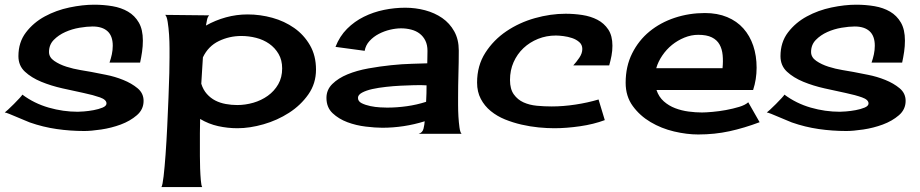

<svg xmlns="http://www.w3.org/2000/svg" viewBox="-20 -552 3876 809"><path d="M455.1 -359.4Q455.1 -400.4 433.1 -420.4Q411.1 -440.4 370.1 -440.4Q346.7 -440.4 314.9 -435.1Q283.2 -429.7 254.9 -417Q226.6 -404.3 206.5 -383.8Q186.5 -363.3 186.5 -333Q186.5 -310.5 208.5 -295.4Q230.5 -280.3 259.8 -271Q289.1 -261.7 318.8 -256.8Q348.6 -252 364.3 -249Q388.7 -244.1 426.3 -236.8Q463.9 -229.5 499 -215.3Q534.2 -201.2 559.6 -180.2Q585 -159.2 585 -127Q585 -90.8 556.6 -66.4Q528.3 -42 488.8 -27.3Q449.2 -12.7 406.2 -6.3Q363.3 0 335 0Q276.4 0 218.8 -8.3Q161.1 -16.6 105.5 -36.1Q98.6 -39.1 83 -45.4Q67.4 -51.8 50.3 -59.1Q33.2 -66.4 18.6 -72.3Q3.9 -78.1 0 -78.1Q2 -79.1 13.7 -89.8Q25.4 -100.6 38.6 -113.8Q51.8 -127 62.5 -138.7Q73.2 -150.4 74.2 -153.3Q124 -116.2 185.1 -98.6Q246.1 -81.1 307.6 -81.1Q314.5 -81.1 334 -82.5Q353.5 -84 374.5 -87.9Q395.5 -91.8 412.1 -98.6Q428.7 -105.5 428.7 -116.2Q428.7 -131.8 401.4 -141.6Q374 -151.4 332.5 -160.2Q291 -168.9 243.2 -179.7Q195.3 -190.4 153.8 -207.5Q112.3 -224.6 85 -250Q57.6 -275.4 57.6 -315.4Q57.6 -374 89.4 -415.5Q121.1 -457 168.9 -482.9Q216.8 -508.8 272.5 -520.5Q328.1 -532.2 377 -532.2Q417 -532.2 454.1 -525.9Q491.2 -519.5 519.5 -502.9Q547.9 -486.3 564.9 -457Q582 -427.7 582 -380.9Q582 -357.4 578.6 -334Q575.2 -310.5 570.3 -288.1H441.4Q447.3 -304.7 451.2 -322.8Q455.1 -340.8 455.1 -359.4Z M1023.4 -491.2Q1076.2 -491.2 1127.4 -477.1Q1178.7 -462.9 1219.7 -434.1Q1260.7 -405.3 1286.1 -361.3Q1311.5 -317.4 1311.5 -258.8Q1311.5 -200.2 1279.3 -154.3Q1247.1 -108.4 1197.8 -76.7Q1148.4 -44.9 1090.3 -28.3Q1032.2 -11.7 980.5 -11.7Q939.5 -11.7 899.4 -20.5Q859.4 -29.3 823.2 -50.8Q822.3 -20.5 822.3 9.3Q822.3 39.1 822.3 69.3Q822.3 80.1 822.3 105Q822.3 129.9 823.2 157.2Q824.2 184.6 826.2 207.5Q828.1 230.5 832 236.3H660.2Q665 228.5 669.4 190.4Q673.8 152.3 677.7 98.1Q681.6 43.9 684.6 -19Q687.5 -82 689.9 -139.6Q692.4 -197.3 693.4 -243.7Q694.3 -290 694.3 -310.5Q694.3 -321.3 694.3 -348.6Q694.3 -376 692.4 -405.8Q690.4 -435.5 686.5 -460Q682.6 -484.4 675.8 -489.3L861.3 -487.3Q854.5 -480.5 852.1 -467.3Q849.6 -454.1 847.7 -444.3Q887.7 -466.8 932.1 -479Q976.6 -491.2 1023.4 -491.2ZM979.5 -109.4Q1013.7 -109.4 1047.4 -119.1Q1081.1 -128.9 1108.4 -148.4Q1135.7 -168 1152.3 -196.8Q1168.9 -225.6 1168.9 -263.7Q1168.9 -298.8 1153.8 -324.7Q1138.7 -350.6 1114.3 -367.7Q1089.8 -384.8 1059.1 -392.6Q1028.3 -400.4 997.1 -400.4Q946.3 -400.4 901.9 -378.9Q857.4 -357.4 835 -310.5Q833 -282.2 831.5 -254.9Q830.1 -227.5 828.1 -199.2Q835.9 -173.8 851.6 -156.2Q867.2 -138.7 887.2 -128.4Q907.2 -118.2 931.2 -113.8Q955.1 -109.4 979.5 -109.4Z M1744.1 11.7Q1760.7 6.8 1764.6 -10.3Q1768.6 -27.3 1769.5 -41Q1725.6 -27.3 1680.7 -20.5Q1635.7 -13.7 1590.8 -13.7Q1561.5 -13.7 1521 -18.6Q1480.5 -23.4 1443.8 -37.1Q1407.2 -50.8 1381.3 -75.2Q1355.5 -99.6 1355.5 -139.6Q1355.5 -173.8 1380.4 -198.2Q1405.3 -222.7 1444.3 -238.8Q1483.4 -254.9 1532.2 -263.7Q1581.1 -272.5 1627.9 -277.3Q1674.8 -282.2 1715.8 -283.2Q1756.8 -284.2 1780.3 -285.2Q1780.3 -298.8 1780.8 -311.5Q1781.2 -324.2 1781.2 -337.9Q1781.2 -362.3 1772.5 -380.4Q1763.7 -398.4 1748.5 -410.2Q1733.4 -421.9 1712.9 -427.2Q1692.4 -432.6 1669.9 -432.6Q1648.4 -432.6 1623.5 -426.8Q1598.6 -420.9 1576.2 -409.2Q1553.7 -397.5 1537.1 -379.4Q1520.5 -361.3 1516.6 -337.9L1393.6 -354.5Q1411.1 -399.4 1442.4 -430.7Q1473.6 -461.9 1513.2 -481.4Q1552.7 -501 1597.7 -510.3Q1642.6 -519.5 1687.5 -519.5Q1730.5 -519.5 1771 -508.8Q1811.5 -498 1843.3 -476.1Q1875 -454.1 1894 -419.9Q1913.1 -385.7 1913.1 -338.9Q1913.1 -289.1 1911.6 -239.7Q1910.2 -190.4 1910.2 -140.6Q1910.2 -131.8 1910.2 -108.9Q1910.2 -85.9 1911.6 -61Q1913.1 -36.1 1916 -15.1Q1918.9 5.9 1924.8 11.7ZM1488.3 -139.6Q1488.3 -125 1503.9 -117.2Q1519.5 -109.4 1540.5 -105Q1561.5 -100.6 1582 -99.6Q1602.5 -98.6 1611.3 -98.6Q1652.3 -98.6 1694.3 -104.5Q1736.3 -110.4 1775.4 -123Q1776.4 -140.6 1776.9 -158.2Q1777.3 -175.8 1777.3 -192.4L1752 -193.4Q1743.2 -193.4 1720.2 -192.9Q1697.3 -192.4 1668 -190.9Q1638.7 -189.5 1606.9 -186Q1575.2 -182.6 1548.8 -176.8Q1522.5 -170.9 1505.4 -161.6Q1488.3 -152.3 1488.3 -139.6Z M2433.6 -345.7Q2433.6 -363.3 2420.9 -374.5Q2408.2 -385.7 2390.6 -391.6Q2373 -397.5 2354 -399.9Q2335 -402.3 2322.3 -402.3Q2282.2 -402.3 2247.1 -388.2Q2211.9 -374 2185.5 -349.1Q2159.2 -324.2 2144 -290Q2128.9 -255.9 2128.9 -214.8Q2128.9 -176.8 2145 -154.3Q2161.1 -131.8 2186 -120.6Q2210.9 -109.4 2242.2 -106.4Q2273.4 -103.5 2304.7 -103.5Q2352.5 -103.5 2404.3 -111.3Q2456.1 -119.1 2502 -132.8L2528.3 -45.9Q2481.4 -28.3 2423.8 -20Q2366.2 -11.7 2315.4 -11.7Q2285.2 -11.7 2249.5 -15.1Q2213.9 -18.6 2177.7 -26.9Q2141.6 -35.2 2107.9 -48.8Q2074.2 -62.5 2047.9 -84Q2021.5 -105.5 2005.9 -135.3Q1990.2 -165 1990.2 -204.1Q1990.2 -275.4 2024.9 -329.6Q2059.6 -383.8 2113.8 -420.4Q2168 -457 2233.9 -475.6Q2299.8 -494.1 2363.3 -494.1Q2398.4 -494.1 2433.6 -488.8Q2468.8 -483.4 2497.1 -468.8Q2525.4 -454.1 2543 -427.7Q2560.5 -401.4 2560.5 -359.4Q2560.5 -337.9 2556.6 -317.4Q2552.7 -296.9 2546.9 -276.4H2395.5Q2408.2 -290 2420.9 -308.6Q2433.6 -327.1 2433.6 -345.7Z M2921.9 14.6Q2874 14.6 2820.3 2Q2766.6 -10.7 2721.2 -37.6Q2675.8 -64.5 2646 -105.5Q2616.2 -146.5 2616.2 -203.1Q2616.2 -272.5 2643.6 -327.1Q2670.9 -381.8 2716.8 -419.4Q2762.7 -457 2823.2 -477.1Q2883.8 -497.1 2950.2 -497.1Q3002.9 -497.1 3043.9 -480Q3085 -462.9 3112.3 -432.1Q3139.6 -401.4 3153.8 -359.4Q3168 -317.4 3168 -266.6Q3168 -217.8 3153.3 -172.9H2746.1Q2755.9 -143.6 2776.9 -125Q2797.9 -106.4 2824.7 -96.2Q2851.6 -85.9 2881.3 -82Q2911.1 -78.1 2937.5 -78.1Q2954.1 -78.1 2981.9 -80.6Q3009.8 -83 3039.1 -88.4Q3068.4 -93.8 3094.2 -101.6Q3120.1 -109.4 3132.8 -121.1L3180.7 -37.1Q3116.2 -12.7 3053.7 1Q2991.2 14.6 2921.9 14.6ZM2921.9 -405.3Q2892.6 -405.3 2863.8 -393.6Q2835 -381.8 2811.5 -362.8Q2788.1 -343.8 2770.5 -317.9Q2752.9 -292 2745.1 -264.6H3024.4Q3027.3 -293.9 3024.9 -319.8Q3022.5 -345.7 3011.7 -364.7Q3001 -383.8 2979.5 -394.5Q2958 -405.3 2921.9 -405.3Z M3666 -359.4Q3666 -400.4 3644 -420.4Q3622.1 -440.4 3581.1 -440.4Q3557.6 -440.4 3525.9 -435.1Q3494.1 -429.7 3465.8 -417Q3437.5 -404.3 3417.5 -383.8Q3397.5 -363.3 3397.5 -333Q3397.5 -310.5 3419.4 -295.4Q3441.4 -280.3 3470.7 -271Q3500 -261.7 3529.8 -256.8Q3559.6 -252 3575.2 -249Q3599.6 -244.1 3637.2 -236.8Q3674.8 -229.5 3710 -215.3Q3745.1 -201.2 3770.5 -180.2Q3795.9 -159.2 3795.9 -127Q3795.9 -90.8 3767.6 -66.4Q3739.3 -42 3699.7 -27.3Q3660.2 -12.7 3617.2 -6.3Q3574.2 0 3545.9 0Q3487.3 0 3429.7 -8.3Q3372.1 -16.6 3316.4 -36.1Q3309.6 -39.1 3293.9 -45.4Q3278.3 -51.8 3261.2 -59.1Q3244.1 -66.4 3229.5 -72.3Q3214.8 -78.1 3210.9 -78.1Q3212.9 -79.1 3224.6 -89.8Q3236.3 -100.6 3249.5 -113.8Q3262.7 -127 3273.4 -138.7Q3284.2 -150.4 3285.2 -153.3Q3335 -116.2 3396 -98.6Q3457 -81.1 3518.6 -81.1Q3525.4 -81.1 3544.9 -82.5Q3564.5 -84 3585.4 -87.9Q3606.4 -91.8 3623 -98.6Q3639.6 -105.5 3639.6 -116.2Q3639.6 -131.8 3612.3 -141.6Q3585 -151.4 3543.5 -160.2Q3502 -168.9 3454.1 -179.7Q3406.2 -190.4 3364.7 -207.5Q3323.2 -224.6 3295.9 -250Q3268.6 -275.4 3268.6 -315.4Q3268.6 -374 3300.3 -415.5Q3332 -457 3379.9 -482.9Q3427.7 -508.8 3483.4 -520.5Q3539.1 -532.2 3587.9 -532.2Q3627.9 -532.2 3665 -525.9Q3702.1 -519.5 3730.5 -502.9Q3758.8 -486.3 3775.9 -457Q3793 -427.7 3793 -380.9Q3793 -357.4 3789.6 -334Q3786.1 -310.5 3781.2 -288.1H3652.3Q3658.2 -304.7 3662.1 -322.8Q3666 -340.8 3666 -359.4Z"/></svg>

Font: Cherry Cream Soda
Style: Regular
Weight: 400
Designer: Font Diner, Inc
Foundry: Font Diner, Inc
Version: Version 1.000